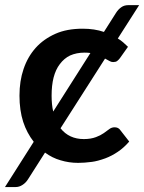

<svg xmlns="http://www.w3.org/2000/svg" viewBox="-43 -634 568 756"><path d="M166.5 -194.8 313 -425.3Q302.7 -426.8 290 -426.8Q258.3 -426.8 232.9 -415.5Q209.5 -404.3 192.4 -381.3Q176.3 -360.4 168 -328.6Q160.2 -297.9 160.2 -257.3Q160.2 -221.7 166.5 -194.8ZM370.6 -403.3 195.3 -128.9Q229 -86.4 287.1 -86.4Q314.5 -86.4 335 -94.2Q352.5 -100.6 365.7 -109.9Q372.1 -114.3 387.7 -126Q397 -132.8 408.2 -132.8Q423.3 -132.8 430.7 -121.6L465.8 -76.7Q445.3 -52.7 421.4 -36.6Q397.9 -20.5 372.1 -10.7Q341.3 0.5 318.8 3.4Q289.1 7.3 264.6 7.3Q228.5 7.3 195.3 -2.9Q162.6 -12.2 134.3 -33.2L67.4 71.8Q58.6 85.9 45.4 94.2Q32.7 102.5 18.6 102.5H-23.4L89.8 -75.7Q62.5 -110.8 48.3 -154.3Q33.7 -199.7 33.7 -257.3Q33.7 -315.4 49.8 -362.3Q65.9 -410.2 97.7 -445.8Q128.4 -480 175.3 -501Q220.2 -521 282.7 -521Q329.1 -521 366.2 -508.3L413.6 -583Q422.4 -597.2 434.6 -605.5Q445.8 -613.8 462.9 -613.8H504.9L420.9 -482.4Q431.6 -476.1 441.9 -467.3Q451.2 -459 460.9 -449.7L428.7 -404.3Q423.3 -397.5 418 -393.6Q412.6 -389.6 402.3 -389.6Q394.5 -389.6 387.7 -394Q384.8 -395.5 378.7 -398.9Q372.6 -402.3 370.6 -403.3Z"/></svg>

Font: Lato-SemiBold
Style: Bold
Weight: 500
Designer: Lukasz Dziedzic with Adam Twardoch and Botio Nikoltchev
Foundry: tyPoland Lukasz Dziedzic
Version: ""